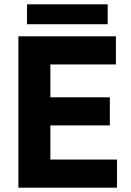

<svg xmlns="http://www.w3.org/2000/svg" viewBox="-20 -868 606 888"><path d="M65 -700H516V-570H213V-418H488V-288H213V-130H521V0H65ZM105 -848H478V-756H105Z"/></svg>

Font: PT Sans Caption
Style: Bold
Weight: 700
Designer: A.Korolkova, O.Umpeleva, V.Yefimov
Foundry: ParaType Ltd
Version: Version 2.003W OFL